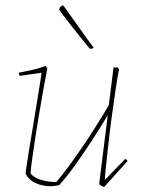

<svg xmlns="http://www.w3.org/2000/svg" viewBox="-20 -708 540 734"><path d="M173 4Q145 4 118.5 -7Q92 -18 78 -43Q78 -50 82.5 -80Q87 -110 94 -152.5Q101 -195 109 -242Q117 -289 123.5 -330.5Q130 -372 134.5 -399.5Q139 -427 139 -430L56 -418Q52 -422 52 -430Q69 -433 98.5 -439.5Q128 -446 154 -456L161 -447Q154 -412 145.5 -364.5Q137 -317 128.5 -266Q120 -215 113 -169Q106 -123 101.5 -89.5Q97 -56 97 -45Q111 -27 139.5 -19.5Q168 -12 195 -12Q215 -35 241 -70Q267 -105 294.5 -145.5Q322 -186 348.5 -228Q375 -270 396 -306L414 -450H430L435 -443Q430 -419 423 -372.5Q416 -326 408.5 -271Q401 -216 395 -163Q389 -110 385 -71Q381 -32 381 -20L459 -101L468 -93L379 6Q369 6 359 -4L392 -268Q366 -224 332.5 -172.5Q299 -121 266 -75Q233 -29 206 0Q198 1 189.5 2.5Q181 4 173 4ZM333 -522H323Q313 -534 294.5 -557Q276 -580 256 -605Q236 -630 222 -649Q208 -668 206 -672L210 -681Q216 -686 221 -688L225 -683L307 -568L338 -526Z"/></svg>

Font: Labrada Thin
Style: Italic
Weight: 100
Italic angle: -7°
Designer: Mercedes Jáuregui
Foundry: Omnibus-Type Team
Version: Version 1.000; ttfautohint (v1.8.4.7-5d5b)